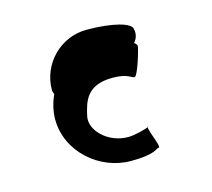

<svg xmlns="http://www.w3.org/2000/svg" viewBox="-72 -759 666 604"><g transform="rotate(-15 261.0 -456.5)"><path d="M88 -427C88 -322 182 -239 285 -239C367 -239 370 -257 380 -257C389 -257 361 -316 363 -328C353 -324 318 -314 296 -314C230 -314 178 -367 188 -411C198 -455 210 -507 296 -507C345 -507 354 -491 364 -491C374 -491 399 -574 399 -584C399 -586 396 -591 390 -595C400 -606 405 -622 401 -637C401 -657 342 -674 256 -674C171 -674 102 -604 102 -519C102 -513 104 -509 106 -505C95 -481 88 -454 88 -427ZM363 -328C366 -330 366 -330 364 -330C363 -330 363 -330 363 -328Z"/></g></svg>

Font: Ampere
Style: SCSuCnd
Weight: 400
Version: Version 1